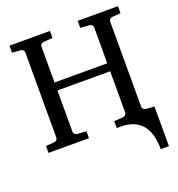

<svg xmlns="http://www.w3.org/2000/svg" viewBox="-153 -797 1049 1129"><g transform="rotate(-20 371.5 -233.0)"><path d="M660 205H711V-43L659 -47C647 -48 637 -57 637 -69V-602C637 -614 647 -622 659 -623L711 -627V-671H459V-627L516 -623C527 -622 537 -613 537 -602V-377H207V-602C207 -614 216 -622 228 -623L285 -627V-671H32V-627L84 -623C96 -622 106 -614 106 -602V-69C106 -57 96 -48 84 -47L32 -43V0H285V-43L228 -47C216 -48 207 -57 207 -69V-327H537V-69C537 -58 527 -48 516 -47L459 -43V0H483C608 0 660 78 660 205Z"/></g></svg>

Font: Veleka
Style: Regular
Weight: 400
Designer: Stefan Peev, Context Ltd, 2016; SIL International, 1997-2014.
Foundry: Stefan Peev, Context Ltd, 2016
Version: Version 1.000